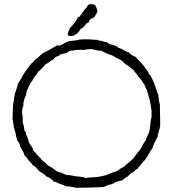

<svg xmlns="http://www.w3.org/2000/svg" viewBox="-20 -894 827 916"><path d="M743 -373V-395C738 -409 737 -427 735 -444C730 -451 728 -460 725 -469L716 -496C708 -511 703 -530 691 -541C688 -550 683 -557 678 -563C671 -569 669 -579 662 -584C652 -598 638 -608 628 -622C614 -627 602 -635 593 -645C578 -646 573 -656 561 -660C555 -661 552 -666 544 -666C536 -677 519 -679 505 -683C497 -686 494 -691 487 -694C477 -693 472 -697 465 -699C456 -699 450 -702 442 -704C413 -706 388 -708 358 -705C340 -699 321 -701 304 -696C290 -691 279 -681 267 -677H251C228 -663 205 -650 181 -638L155 -614C143 -609 139 -595 128 -590C124 -582 117 -576 112 -568C107 -560 100 -554 96 -545C85 -530 78 -511 66 -496C63 -480 57 -466 52 -450C48 -434 47 -416 43 -398C41 -371 40 -351 40 -325C44 -309 45 -285 51 -270C55 -259 56 -248 58 -239C60 -235 60 -230 62 -226C65 -218 72 -213 74 -206C77 -183 93 -175 96 -154C103 -146 111 -140 115 -130C123 -123 130 -116 136 -106C151 -101 157 -86 169 -76C181 -69 194 -63 202 -51C212 -51 215 -45 221 -42C226 -37 233 -34 237 -27C250 -27 256 -20 267 -16C277 -14 287 -9 297 -5C314 -5 329 -1 344 2C386 1 434 1 476 -2C487 -9 501 -13 516 -16C528 -26 546 -30 564 -34C570 -40 577 -45 585 -50C593 -54 597 -61 604 -67C619 -70 623 -85 637 -89C640 -98 649 -104 654 -111C656 -113 656 -116 658 -117C663 -123 668 -127 673 -132C677 -142 685 -148 689 -158C693 -162 694 -168 697 -173C702 -175 702 -182 706 -185C713 -206 722 -224 732 -242C734 -261 741 -274 744 -292C745 -320 743 -350 743 -373ZM681 -464C689 -434 699 -406 702 -371C703 -371 703 -371 703 -370V-336C696 -312 698 -285 691 -262C686 -248 677 -237 675 -223C664 -214 661 -198 653 -187C651 -181 646 -178 643 -174C634 -163 624 -150 615 -136C606 -131 601 -123 593 -117C585 -112 578 -106 572 -98C557 -94 547 -82 533 -76C510 -70 493 -58 467 -54C444 -47 413 -49 388 -45C376 -51 358 -51 342 -53C331 -54 316 -60 298 -59C283 -65 269 -72 252 -76C239 -87 225 -97 208 -105C202 -110 198 -117 191 -122C183 -126 178 -132 174 -139C160 -149 153 -164 140 -174C136 -190 127 -201 118 -213C117 -226 111 -233 109 -245C105 -248 103 -253 104 -261C101 -264 99 -270 96 -273C96 -288 92 -299 88 -311C89 -320 89 -328 88 -336C88 -344 85 -352 85 -360C85 -367 87 -375 88 -382C89 -385 91 -388 92 -392C92 -395 91 -399 92 -403C94 -416 98 -429 104 -439C104 -447 108 -451 107 -459C114 -470 116 -481 122 -491L125 -497C127 -501 130 -503 133 -507L139 -519C145 -529 156 -538 161 -551C167 -556 175 -561 180 -568C187 -573 191 -581 197 -587C206 -592 216 -597 222 -604C234 -607 239 -616 246 -623C257 -625 264 -630 271 -636C291 -637 303 -644 315 -652C320 -653 326 -652 331 -653C335 -654 340 -656 344 -656C355 -657 368 -656 380 -656C391 -657 402 -660 412 -660C430 -659 446 -650 464 -652C479 -643 496 -635 514 -630C523 -627 529 -621 536 -617C544 -614 552 -611 558 -606C570 -601 573 -587 587 -584C595 -576 605 -569 615 -562C623 -549 635 -540 642 -526C654 -517 659 -501 669 -491C672 -481 676 -472 681 -464ZM303 -728C308 -719 324 -722 334 -725C338 -728 342 -731 347 -733C352 -740 360 -745 363 -755C375 -760 384 -770 391 -781C394 -784 399 -784 402 -786C404 -793 409 -797 412 -804C418 -805 423 -809 429 -811C434 -822 444 -829 445 -844C441 -854 438 -864 432 -871C425 -873 413 -876 405 -873C395 -867 391 -853 382 -846C376 -835 367 -827 361 -816L350 -810C347 -799 341 -793 336 -786C328 -776 320 -766 312 -758C310 -746 303 -741 303 -728ZM278 -664C274 -665 277 -672 279 -667C279 -666 278 -666 278 -664Z"/></svg>

Font: FuturaRener
Style: Light
Weight: 300
Designer: BSozoo
Foundry: BSozoo
Version: Version 1.0